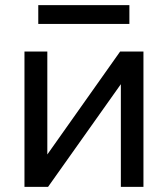

<svg xmlns="http://www.w3.org/2000/svg" viewBox="-20 -725 646 747"><path d="M128.9 -631.8V-705.1H483.4V-631.8ZM450.2 -397.5 167 2H75.2V-524.4H164.1V-124L447.3 -524.4H538.1V2H450.2Z"/></svg>

Font: Nasu
Style: Regular
Weight: 400
Designer: Ryoko NISHIZUKA (kana &amp; ideographs); Paul D. Hunt (Latin, Greek &amp; Cyrillic); Wenlong ZHANG (bopomofo); Sandoll C
Version: Version 2014.1215